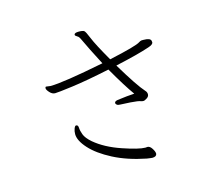

<svg xmlns="http://www.w3.org/2000/svg" viewBox="-108 -882 1216 1057"><g transform="rotate(-15 500.0 -353.0)"><path d="M397 -731Q399 -741 422.5 -741Q446 -741 453.5 -735.5Q461 -730 477 -690Q493 -650 551 -549Q708 -583 730 -599Q737 -604 745 -605H755Q795 -605 798 -588Q799 -585 799 -580Q799 -567 771 -558Q707 -536 575 -507Q655 -373 693 -331Q702 -322 702 -309.5Q702 -297 689 -288.5Q676 -280 669 -280Q662 -280 656 -282Q643 -288 597 -291Q551 -294 539 -294Q527 -294 521 -299Q515 -304 515 -309Q515 -319 532 -322Q591 -330 630 -332Q589 -389 527 -497Q394 -469 310.5 -458Q227 -447 210.5 -447Q194 -447 180 -462.5Q166 -478 166 -486.5Q166 -495 171 -495H173Q191 -492 196 -492Q268 -492 504 -539Q448 -647 434.5 -677.5Q421 -708 414.5 -713.5Q408 -719 402.5 -722Q397 -725 397 -729ZM613 -29 624 -30Q638 -30 649.5 -12Q661 6 661 17V20Q658 35 635 35Q629 35 621.5 33.5Q614 32 604 31Q498 10 420 -30.5Q342 -71 300 -117.5Q258 -164 258 -201Q258 -218 263.5 -232Q269 -246 275 -246Q287 -246 287.5 -229.5Q288 -213 296.5 -190Q305 -167 336 -140Q394 -91 485 -60Q576 -29 613 -29Z"/></g></svg>

Font: LXGW WenKai Lite Light
Style: Regular
Weight: 300
Designer: LXGW / Fontworks Inc.
Foundry: LXGW / Fontworks Inc.
Version: Version 1.511; March 25, 2025